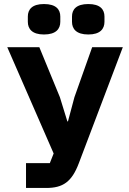

<svg xmlns="http://www.w3.org/2000/svg" viewBox="-20 -932 640 952"><path d="M109 0H209C292 0 336 -30 371 -123L589 -698H437L349 -450L317 -330H314L277 -450L175 -698H16L246 -171L227 -123H109ZM198 -761C258 -761 279 -789 279 -824V-850C279 -885 258 -912 198 -912C139 -912 118 -885 118 -850V-824C118 -789 139 -761 198 -761ZM418 -761C477 -761 498 -789 498 -824V-850C498 -885 477 -912 418 -912C358 -912 337 -885 337 -850V-824C337 -789 358 -761 418 -761Z"/></svg>

Font: IBM Plex Mono
Style: Bold
Weight: 700
Monospace: yes
Designer: Mike Abbink, Paul van der Laan, Pieter van Rosmalen
Foundry: Bold Monday
Version: Version 2.004